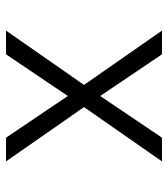

<svg xmlns="http://www.w3.org/2000/svg" viewBox="20 -580 560 640"><g transform="rotate(90 300.0 -260.0)"><path d="M82 0 263 -260 82 -520H161L300 -314L439 -520H518L337 -260L518 0H439L300 -206L161 0Z"/></g></svg>

Font: Iosevka Light Extended
Style: Regular
Weight: 300
Width: 7
Monospace: yes
Designer: Belleve Invis
Foundry: Belleve Invis
Version: Version 32.5.0; ttfautohint (v1.8.4)